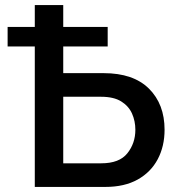

<svg xmlns="http://www.w3.org/2000/svg" viewBox="-20 -736 699 756"><path d="M117 0V-553H10V-630H117V-716H229V-630H404V-553H229V-448H388Q505 -448 566.5 -387Q628 -326 628 -225Q628 -160 601 -109Q574 -58 522 -29Q470 0 395 0ZM229 -93H379Q450 -93 481.5 -132.5Q513 -172 513 -225Q513 -259 500 -288.5Q487 -318 457.5 -336.5Q428 -355 378 -355H229Z"/></svg>

Font: Raleway SemiBold
Style: Regular
Weight: 600
Designer: Matt McInerney, Pablo Impallari, Rodrigo Fuenzalida
Foundry: Matt McInerney, Pablo Impallari, Rodrigo Fuenzalida
Version: Version 4.026